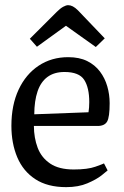

<svg xmlns="http://www.w3.org/2000/svg" viewBox="-20 -730 491 758"><path d="M241.3 8.8Q167.5 8.8 119.5 -22.6Q71.4 -54 48.2 -109Q25 -164 25 -233.3Q25 -315.3 53.5 -376.2Q82 -437.1 132.7 -470.7Q183.4 -504.3 249.2 -504.3Q293.1 -504.3 324.1 -489Q355 -473.7 374.6 -447.6Q394.2 -421.6 403.5 -389.3Q412.9 -357.1 412.9 -322.3Q412.9 -267.9 403 -250.3Q393 -232.7 365.2 -232.7H113.8Q114 -185.7 128.7 -146.7Q143.5 -107.6 178 -84.3Q212.6 -60.9 271.1 -60.9Q325.9 -60.9 356.7 -71.9Q387.4 -82.9 390.6 -84.9L404.9 -57.2Q401.7 -54 381.2 -37.8Q360.6 -21.5 325.2 -6.4Q289.8 8.8 241.3 8.8ZM115.3 -278.8 329.4 -286.8Q332.4 -304.8 332.4 -326.8Q332.4 -383.9 312.4 -414.8Q292.3 -445.8 234.5 -445.8Q194 -445.8 167.4 -426.2Q140.9 -406.6 128.3 -369.3Q115.6 -332 115.3 -278.8ZM358.2 -544.4 240.4 -628.3 125.8 -545.4 97.8 -577 203.5 -682.6Q217.5 -696.6 229.1 -703.1Q240.8 -709.6 249.2 -709.6Q257.9 -709.6 267.4 -704.8Q276.9 -700 287.9 -689L393.5 -578.6Z"/></svg>

Font: Faustina Light
Style: Regular
Weight: 300
Designer: Alfonso Garcia
Foundry: http://www.omnibus-type.com
Version: Version 1.200